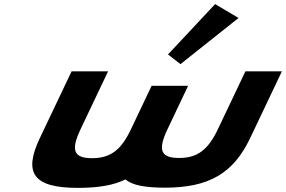

<svg xmlns="http://www.w3.org/2000/svg" viewBox="-20 -896 1387 931"><path d="M794.7 -632 855.1 -585 1136.8 -808.9 1023.1 -876.1ZM504.1 -550H327.1L173 -226C91.3 -54 144.4 15 357.7 15C457.4 15 530.3 2.3 588.6 -25.9C620.4 1.6 681 14 779.6 14C992.8 14 1111.6 -55 1193.3 -227L1346.9 -550H1169.9L1036.8 -270C988.8 -169 937.6 -130 848 -130C758.5 -130 744.3 -169 792.4 -270L892.2 -480H715.2L614.9 -269C566.9 -168 515.7 -129 426.1 -129C336.6 -129 322.5 -168 370.5 -269Z"/></svg>

Font: Hussar
Style: BdSuprExtOblFive
Weight: 700
Foundry: Cannot Into Space Fonts
Version: Version 2.00